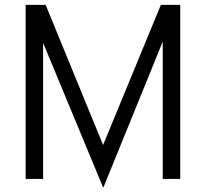

<svg xmlns="http://www.w3.org/2000/svg" viewBox="-20 -726 835 779"><path d="M154.9 -552.1V0H84V-706.3H165.2L398.3 -137.7L632.7 -706.3H711.3V0H640.3V-557.2L400.1 33.2H397.8Z"/></svg>

Font: Lineal Thin
Style: Regular
Weight: 200
Designer: Created by Frank Adebiaye with contributions from Anton Moglia & Ariel Martín Pérez
Created by Frank ADEBIAYE with FontF
Foundry: Velvetyne Type Foundry
Version: Version 2.000;Glyphs 3.2 (3227)